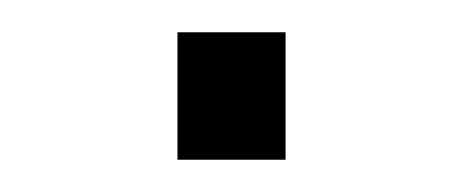

<svg xmlns="http://www.w3.org/2000/svg" viewBox="-20 -99 287 119"><path d="M90 0V-79H157V0Z"/></svg>

Font: Archivo SemiExpanded Thin
Style: Regular
Weight: 250
Width: 6
Designer: Hector Gatti
Foundry: Omnibus-Type
Version: Version 2.001